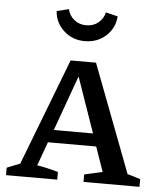

<svg xmlns="http://www.w3.org/2000/svg" viewBox="-53 -797 706 844"><g transform="rotate(5 299.5 -375.5)"><path d="M537 -51Q552 -47 562 -44Q572 -41 594 -34V0H347V-33L427 -51L389 -160H176L138 -55Q164 -51 186 -45.5Q208 -40 231 -34V0H5V-33L63 -56L244 -527H356ZM197 -216H370L285 -460ZM298 -617Q243 -617 205 -652.5Q167 -688 164 -738L217 -751Q223 -723 245.5 -705Q268 -687 298 -687Q330 -687 352 -705Q374 -723 380 -751L433 -738Q430 -687 392 -652Q354 -617 298 -617Z"/></g></svg>

Font: Piazzolla SC Medium
Style: Regular
Weight: 500
Designer: Juan Pablo del Peral
Foundry: Huerta Tipografica
Version: Version 1.330